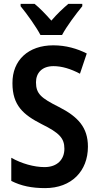

<svg xmlns="http://www.w3.org/2000/svg" viewBox="-20 -957 508 987"><path d="M188 -777H299C322 -821 371 -886 403 -925V-937H331C301 -911 276 -888 244 -851C214 -885 184 -916 158 -937H86V-925C119 -885 166 -819 188 -777ZM432 -203C432 -302 381 -357 283 -407C191 -453 165 -475 165 -534C165 -582 196 -617 255 -617C298 -617 344 -603 391 -578L426 -682C377 -707 319 -724 254 -724C126 -724 43 -648 44 -529C44 -415 100 -367 194 -319C285 -274 311 -247 311 -192C311 -138 275 -98 209 -98C155 -98 91 -116 38 -146V-27C89 -1 144 10 212 10C348 10 432 -78 432 -203Z"/></svg>

Font: Noto Sans Lao Condensed SemiBold
Style: Regular
Weight: 600
Width: 3
Designer: Monotype Design Team
Foundry: Monotype Imaging Inc.
Version: Version 2.003